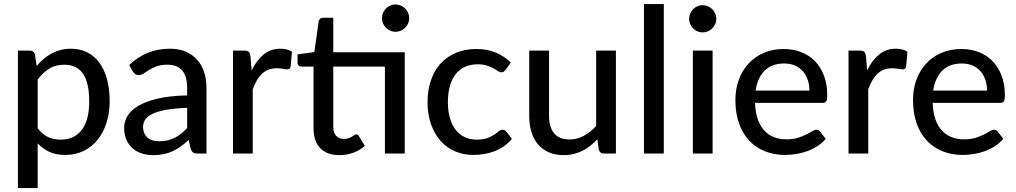

<svg xmlns="http://www.w3.org/2000/svg" viewBox="-20 -758 5018 948"><path d="M166 -125Q190 -93.5 217.8 -81Q245.5 -68.5 280 -68.5Q347 -68.5 383.8 -116.8Q420.5 -165 420.5 -257.5Q420.5 -306 412.2 -340.2Q404 -374.5 388.2 -396.2Q372.5 -418 349.5 -428.2Q326.5 -438.5 297.5 -438.5Q255 -438.5 223.8 -419.5Q192.5 -400.5 166 -365.5ZM161 -432Q177 -451 195.2 -466.8Q213.5 -482.5 234.5 -493.8Q255.5 -505 279.2 -511.2Q303 -517.5 330 -517.5Q373.5 -517.5 408.8 -500.5Q444 -483.5 469 -450.5Q494 -417.5 507.8 -369Q521.5 -320.5 521.5 -257.5Q521.5 -201 506.2 -152.8Q491 -104.5 462.8 -69Q434.5 -33.5 393.8 -13.2Q353 7 302 7Q256.5 7 224 -8Q191.5 -23 166 -50V170.5H68.5V-508H127Q147.5 -508 152.5 -488.5Z M904 -225.5Q844.5 -223.5 803 -216.2Q761.5 -209 735.5 -197Q709.5 -185 698 -168.8Q686.5 -152.5 686.5 -132.5Q686.5 -113.5 692.8 -99.8Q699 -86 709.8 -77.2Q720.5 -68.5 735 -64.5Q749.5 -60.5 766.5 -60.5Q789 -60.5 807.8 -65Q826.5 -69.5 843 -77.8Q859.5 -86 874.5 -98Q889.5 -110 904 -125.5ZM618 -437Q660.5 -477.5 710.2 -497.5Q760 -517.5 819.5 -517.5Q863 -517.5 896.5 -503.2Q930 -489 953 -463.5Q976 -438 987.8 -402.5Q999.5 -367 999.5 -324V0H956Q941.5 0 934 -4.8Q926.5 -9.5 922 -22.5L911.5 -67Q892 -49 873 -35.2Q854 -21.5 833.2 -11.8Q812.5 -2 789 3Q765.5 8 737 8Q707 8 680.8 -0.2Q654.5 -8.5 635 -25.5Q615.5 -42.5 604.2 -68Q593 -93.5 593 -127.5Q593 -157.5 609.2 -185.2Q625.5 -213 662.2 -235Q699 -257 758.2 -271Q817.5 -285 904 -287V-324Q904 -381.5 879.5 -410Q855 -438.5 807.5 -438.5Q775.5 -438.5 753.8 -430.5Q732 -422.5 716.2 -412.8Q700.5 -403 688.8 -395Q677 -387 664.5 -387Q654.5 -387 647.2 -392.5Q640 -398 635.5 -405.5Z M1222.5 -410.5Q1247 -460.5 1281.5 -489Q1316 -517.5 1364.5 -517.5Q1381 -517.5 1395.8 -513.8Q1410.5 -510 1421.5 -502.5L1415 -429Q1411.5 -415.5 1398.5 -415.5Q1391.5 -415.5 1377.5 -418.2Q1363.5 -421 1347.5 -421Q1324 -421 1306 -414.2Q1288 -407.5 1273.8 -394.2Q1259.5 -381 1248.5 -361.8Q1237.5 -342.5 1228 -318V0H1130.5V-508H1186.5Q1202.5 -508 1208.2 -502.2Q1214 -496.5 1216.5 -482Z M1978.5 0H1880.5V-429H1625.5V-131.5Q1625.5 -101.5 1640.2 -86.8Q1655 -72 1678 -72Q1691.5 -72 1701.2 -75.5Q1711 -79 1718 -83.2Q1725 -87.5 1730 -91Q1735 -94.5 1739 -94.5Q1744 -94.5 1746.8 -92.2Q1749.5 -90 1752.5 -85L1781.5 -38Q1757.5 -16 1724.5 -4Q1691.5 8 1656 8Q1594.5 8 1561.2 -26.5Q1528 -61 1528 -125V-429H1469Q1460.5 -429 1454.8 -434.2Q1449 -439.5 1449 -450V-489.5L1532 -501L1553.5 -652.5Q1555.5 -661 1561.2 -665.8Q1567 -670.5 1576 -670.5H1625.5V-500H1978.5ZM2000.5 -668Q2000.5 -654.5 1995 -642.2Q1989.5 -630 1980.2 -620.8Q1971 -611.5 1958.5 -606.2Q1946 -601 1932.5 -601Q1919 -601 1907 -606.2Q1895 -611.5 1885.8 -620.8Q1876.5 -630 1871.2 -642.2Q1866 -654.5 1866 -668Q1866 -682 1871.2 -694.5Q1876.5 -707 1885.8 -716.2Q1895 -725.5 1907 -730.8Q1919 -736 1932.5 -736Q1946 -736 1958.5 -730.8Q1971 -725.5 1980.2 -716.2Q1989.5 -707 1995 -694.5Q2000.5 -682 2000.5 -668Z M2476 -413Q2471.5 -407.5 2467.2 -404.2Q2463 -401 2455 -401Q2447 -401 2438.2 -407.2Q2429.5 -413.5 2416.2 -420.8Q2403 -428 2384.2 -434.2Q2365.5 -440.5 2338 -440.5Q2302 -440.5 2274.5 -427.5Q2247 -414.5 2228.8 -390.5Q2210.5 -366.5 2201 -332Q2191.5 -297.5 2191.5 -254.5Q2191.5 -210 2201.5 -175.2Q2211.5 -140.5 2230 -116.8Q2248.5 -93 2275 -80.8Q2301.5 -68.5 2334 -68.5Q2365.5 -68.5 2386 -76.2Q2406.5 -84 2420 -93Q2433.5 -102 2442.5 -109.8Q2451.5 -117.5 2461 -117.5Q2473 -117.5 2479.5 -108.5L2507.5 -72.5Q2490 -51 2468.2 -36Q2446.5 -21 2422 -11.5Q2397.5 -2 2370.8 2.5Q2344 7 2316.5 7Q2269 7 2227.8 -10.5Q2186.5 -28 2156.2 -61.5Q2126 -95 2108.5 -143.8Q2091 -192.5 2091 -254.5Q2091 -311 2106.8 -359Q2122.5 -407 2153.2 -441.8Q2184 -476.5 2229 -496.2Q2274 -516 2332 -516Q2386.5 -516 2428 -498.5Q2469.5 -481 2502 -449Z M3021 -508V0H2962.5Q2942.5 0 2936.5 -19.5L2929.5 -70.5Q2913 -53 2895 -38.5Q2877 -24 2856.5 -13.8Q2836 -3.5 2813 2.2Q2790 8 2763.5 8Q2721.5 8 2689.8 -6Q2658 -20 2636.5 -45.2Q2615 -70.5 2604 -106Q2593 -141.5 2593 -184.5V-508H2691V-184.5Q2691 -130 2716 -99.8Q2741 -69.5 2792.5 -69.5Q2830 -69.5 2862.5 -87.2Q2895 -105 2923.5 -136V-508Z M3257.5 -738V0H3159.5V-738Z M3498.5 -508V0H3401V-508ZM3517 -665Q3517 -651.5 3511.5 -639.2Q3506 -627 3496.8 -617.8Q3487.5 -608.5 3475 -603.2Q3462.5 -598 3449 -598Q3435.5 -598 3423.5 -603.2Q3411.5 -608.5 3402.2 -617.8Q3393 -627 3387.8 -639.2Q3382.5 -651.5 3382.5 -665Q3382.5 -679 3387.8 -691.2Q3393 -703.5 3402.2 -712.8Q3411.5 -722 3423.5 -727.2Q3435.5 -732.5 3449 -732.5Q3462.5 -732.5 3475 -727.2Q3487.5 -722 3496.8 -712.8Q3506 -703.5 3511.5 -691.2Q3517 -679 3517 -665Z M3976.5 -310.5Q3976.5 -339.5 3968.2 -364Q3960 -388.5 3944 -406.5Q3928 -424.5 3905 -434.5Q3882 -444.5 3852 -444.5Q3790.5 -444.5 3755.2 -409Q3720 -373.5 3710.5 -310.5ZM4057 -72.5Q4039 -51.5 4015.5 -36.2Q3992 -21 3965.5 -11.5Q3939 -2 3910.8 2.5Q3882.5 7 3855 7Q3802.5 7 3757.8 -10.8Q3713 -28.5 3680.2 -62.8Q3647.5 -97 3629.2 -147.8Q3611 -198.5 3611 -264.5Q3611 -317.5 3627.5 -363.2Q3644 -409 3674.8 -443Q3705.5 -477 3750 -496.5Q3794.5 -516 3850 -516Q3896.5 -516 3935.8 -500.8Q3975 -485.5 4003.5 -456.5Q4032 -427.5 4048.2 -385Q4064.5 -342.5 4064.5 -288Q4064.5 -265.5 4059.5 -257.8Q4054.5 -250 4041 -250H3708Q3709.5 -204.5 3721 -170.8Q3732.5 -137 3752.8 -114.5Q3773 -92 3801 -81Q3829 -70 3863.5 -70Q3896 -70 3919.8 -77.5Q3943.5 -85 3960.8 -93.8Q3978 -102.5 3989.8 -110Q4001.5 -117.5 4010.5 -117.5Q4022.5 -117.5 4029 -108.5Z M4261.5 -410.5Q4286 -460.5 4320.5 -489Q4355 -517.5 4403.5 -517.5Q4420 -517.5 4434.8 -513.8Q4449.5 -510 4460.5 -502.5L4454 -429Q4450.5 -415.5 4437.5 -415.5Q4430.5 -415.5 4416.5 -418.2Q4402.5 -421 4386.5 -421Q4363 -421 4345 -414.2Q4327 -407.5 4312.8 -394.2Q4298.5 -381 4287.5 -361.8Q4276.5 -342.5 4267 -318V0H4169.5V-508H4225.5Q4241.5 -508 4247.2 -502.2Q4253 -496.5 4255.5 -482Z M4853.5 -310.5Q4853.5 -339.5 4845.2 -364Q4837 -388.5 4821 -406.5Q4805 -424.5 4782 -434.5Q4759 -444.5 4729 -444.5Q4667.5 -444.5 4632.2 -409Q4597 -373.5 4587.5 -310.5ZM4934 -72.5Q4916 -51.5 4892.5 -36.2Q4869 -21 4842.5 -11.5Q4816 -2 4787.8 2.5Q4759.5 7 4732 7Q4679.5 7 4634.8 -10.8Q4590 -28.5 4557.2 -62.8Q4524.5 -97 4506.2 -147.8Q4488 -198.5 4488 -264.5Q4488 -317.5 4504.5 -363.2Q4521 -409 4551.8 -443Q4582.5 -477 4627 -496.5Q4671.5 -516 4727 -516Q4773.5 -516 4812.8 -500.8Q4852 -485.5 4880.5 -456.5Q4909 -427.5 4925.2 -385Q4941.5 -342.5 4941.5 -288Q4941.5 -265.5 4936.5 -257.8Q4931.5 -250 4918 -250H4585Q4586.5 -204.5 4598 -170.8Q4609.5 -137 4629.8 -114.5Q4650 -92 4678 -81Q4706 -70 4740.5 -70Q4773 -70 4796.8 -77.5Q4820.5 -85 4837.8 -93.8Q4855 -102.5 4866.8 -110Q4878.5 -117.5 4887.5 -117.5Q4899.5 -117.5 4906 -108.5Z"/></svg>

Font: Lato 2
Style: Regular
Weight: 500
Designer: Lukasz Dziedzic with Adam Twardoch and Botio Nikoltchev
Foundry: tyPoland Lukasz Dziedzic
Version: Version 2.015; 2015-08-06; http://www.latofonts.com/